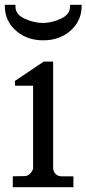

<svg xmlns="http://www.w3.org/2000/svg" viewBox="-35 -775 358 795"><path d="M-15 -755H29V-748Q29 -715 67.5 -697.5Q106 -680 142.5 -680Q179 -680 217 -697.5Q255 -715 255 -748V-755H303V-750Q303 -689 257.5 -648.5Q212 -608 144 -608Q76 -608 30.5 -648.5Q-15 -689 -15 -750ZM185 -75Q192 -45 221 -45H269V0H18V-45L71 -46Q91 -50 102 -75V-420H27V-440L146 -520H185Z"/></svg>

Font: Sawarabi Mincho
Style: Regular
Weight: 400
Version: Version 1.00